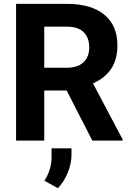

<svg xmlns="http://www.w3.org/2000/svg" viewBox="-20 -731 678 998"><path d="M326.7 -260.3H210V0H63.5V-710.9H327.6Q453.6 -710.9 522 -654.8Q590.3 -598.6 590.3 -496.1Q590.3 -423.3 558.8 -374.8Q527.3 -326.2 463.4 -297.4L617.2 -6.8V0H460ZM210 -378.9H328.1Q383.3 -378.9 413.6 -407Q443.8 -435.1 443.8 -484.4Q443.8 -534.7 415.3 -563.5Q386.7 -592.3 327.6 -592.3H210ZM280.8 247.1 210.9 208.5Q246.6 152.3 248 90.3V40H351.6V74.7Q351.6 120.1 331.3 168.5Q311 216.8 280.8 247.1Z"/></svg>

Font: SteelSelectRoboto
Style: Roboto-Bold
Weight: 700
Designer: Google
Version: Version 2.137; 2017